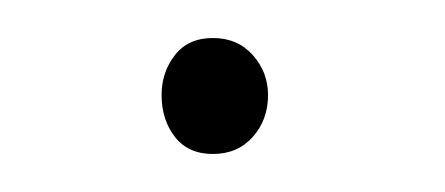

<svg xmlns="http://www.w3.org/2000/svg" viewBox="-20 -320 234 101"><path d="M92 -239Q79 -239 72 -248Q65 -257 65 -270Q65 -282 72 -291Q79 -300 92 -300Q105 -300 113 -291Q121 -282 121 -270Q121 -257 113 -248Q105 -239 92 -239Z"/></svg>

Font: Yanone Kaffeesatz ExtraLight ExtraLight
Style: Regular
Weight: 250
Version: Version 2.003